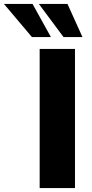

<svg xmlns="http://www.w3.org/2000/svg" viewBox="-135 -953 466 973"><path d="M66 0V-705H245V0ZM187 -765 62 -933H207L283 -765ZM27 -765 -115 -933H30L123 -765Z"/></svg>

Font: Nunito Sans 10pt SemiCondensed Black
Style: Regular
Weight: 900
Width: 4
Designer: Vernon Adams
Foundry: Vernon Adams
Version: Version 3.101;gftools[0.9.27]